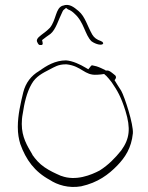

<svg xmlns="http://www.w3.org/2000/svg" viewBox="-20 -740 600 776"><path d="M52 -227C52 -199 56 -178 62 -158C85 -94 120 -46 181 -13C211 7 257 22 308 13C376 -2 419 -35 454 -71C486 -104 511 -142 517 -201C520 -237 484 -348 470 -373C459 -389 452 -402 443 -416C447 -421 452 -427 446 -435L435 -444C424 -453 417 -456 412 -455H407L405 -457C394 -462 383 -468 370 -472L357 -475C351 -477 349 -476 345 -470L337 -460L325 -467C305 -479 274 -494 247 -496C203 -496 167 -474 140 -454H138V-453C106 -434 84 -406 74 -367C64 -325 52 -276 52 -227ZM68 -239C68 -252 69 -266 72 -281C78 -322 88 -367 108 -401C125 -431 151 -444 182 -460C200 -469 215 -480 246 -480H249C311 -473 321 -434 372 -438H374C383 -438 393 -440 401 -441C403 -439 408 -434 409 -434C417 -426 423 -418 431 -408C455 -373 469 -349 487 -292C509 -221 504 -179 470 -132C445 -101 419 -74 383 -51C349 -33 286 -7 228 -29H227C202 -40 182 -49 160 -64C138 -79 124 -96 111 -114V-115C90 -151 68 -185 68 -239ZM130 -571C135 -560 137 -557 147 -558C155 -559 153 -566 150 -578C160 -586 175 -597 184 -603C206 -621 216 -660 233 -694C233 -694 235 -698 236 -699L247 -708L255 -702C264 -699 273 -693 282 -684V-685V-684C320 -650 323 -599 350 -573C368 -560 393 -555 397 -564C398 -566 394 -572 390 -573H389L388 -574C371 -580 361 -587 353 -600C333 -635 324 -673 298 -695C278 -712 259 -727 234 -717H233C204 -707 208 -661 182 -628C169 -615 162 -610 146 -598C130 -586 127 -578 130 -571Z"/></svg>

Font: Stray Cat
Style: ExLtExt
Weight: 200
Version: Version 1.0